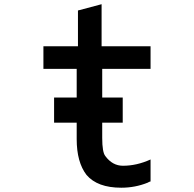

<svg xmlns="http://www.w3.org/2000/svg" viewBox="-20 -876 905 896"><path d="M232.4 -303.7H552.7V-420.9H232.4ZM454.1 -856.4 343.8 -827.1V-660.2H182.6V-554.7H337.9V-226.6Q337.9 -119.1 383.8 -59.6Q434.6 0 545.9 0Q610.4 0 668.9 -23.4Q676.8 -28.3 682.6 -29.3V-131.8Q618.2 -102.5 553.7 -102.5Q504.9 -102.5 471.7 -147.5Q457 -165 457 -232.4V-554.7H682.6V-660.2H454.1Z"/></svg>

Font: OCR-B
Style: Regular
Weight: 400
Version: 1.1